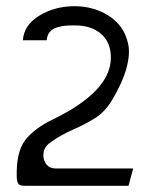

<svg xmlns="http://www.w3.org/2000/svg" viewBox="-20 -610 484 620"><path d="M60 -10Q45 -10 40 -15.5Q35 -21 34 -38Q32 -119 61 -157Q90 -195 150 -224Q338 -315 338 -424Q338 -473 306.5 -500.5Q275 -528 222 -528Q203 -528 191 -527Q179 -526 164 -521.5Q149 -517 140.5 -506.5Q132 -496 131 -480H54Q57 -529 107 -559.5Q157 -590 221 -590Q280 -590 328 -561Q354 -545 370.5 -522.5Q387 -500 394 -467.5Q401 -435 388 -388.5Q375 -342 342 -287Q319 -249 288.5 -229.5Q258 -210 215 -191Q172 -172 140 -148Q120 -133 120 -108Q120 -91 130.5 -78.5Q141 -66 159 -66H410L395 -10Z"/></svg>

Font: Charger Pro
Style: Lit
Weight: 300
Designer: Jasper
Foundry: Cannot Into Space Fonts
Version: Version 1.09